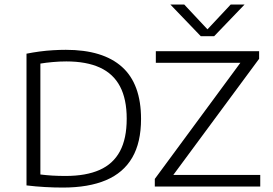

<svg xmlns="http://www.w3.org/2000/svg" viewBox="-20 -820 1198 844"><path d="M256 4.5Q217.5 4.5 177.5 2.2Q137.5 0 96.5 -5V-584Q124 -589.5 153.5 -593.5Q183 -597.5 212.8 -599.2Q242.5 -601 269.5 -601Q432.5 -601 516.2 -526Q600 -451 600 -297Q600 -193.5 561.2 -127Q522.5 -60.5 446 -28Q369.5 4.5 256 4.5ZM268 -46.5Q358 -46.5 417.8 -73Q477.5 -99.5 507.2 -155Q537 -210.5 537 -298Q537 -384.5 507.5 -440.2Q478 -496 419 -523Q360 -550 271.5 -550Q242 -550 211.5 -547.2Q181 -544.5 157.5 -540.5V-53Q181.5 -50 209 -48.2Q236.5 -46.5 268 -46.5ZM660.5 0V-33.5L1047 -558L1052 -544H665V-595H1119V-561.5L731.5 -37L726.5 -51H1124V0ZM862.5 -661 729 -800H790L901 -681.5H883L994 -800H1055L921.5 -661Z"/></svg>

Font: Encode Sans SC SemiExpanded Light
Style: Regular
Weight: 300
Width: 6
Designer: Multiple Designers
Foundry: Impallari Type
Version: Version 3.002